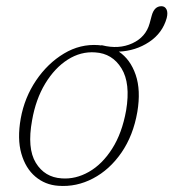

<svg xmlns="http://www.w3.org/2000/svg" viewBox="-20 -606 573 634"><path d="M305.5 -457Q309.5 -456.5 313.5 -456Q315 -457 317 -456.5Q372.5 -442.5 417 -463Q461.5 -483.5 474 -528.5L481 -554.5Q489.5 -585.5 513 -585.5Q524.5 -585.5 529.8 -575Q535 -564.5 530.5 -546.5Q516.5 -496.5 472.2 -467.2Q428 -438 372.5 -435.5Q410.5 -410 428 -359Q445.5 -308 433.5 -236.5Q420 -158.5 381 -102Q342 -45.5 287.2 -16.8Q232.5 12 172.5 7.5Q129 4.5 96.8 -22.8Q64.5 -50 50.5 -98.8Q36.5 -147.5 48.5 -215Q61 -284 99.2 -340.5Q137.5 -397 191.2 -429.2Q245 -461.5 305.5 -457ZM183.5 -17Q229.5 -13.5 273.5 -38.5Q317.5 -63.5 350.2 -114.8Q383 -166 396.5 -241.5Q411.5 -331 381.2 -380.2Q351 -429.5 294.5 -433Q246.5 -436.5 203.5 -409Q160.5 -381.5 129.2 -329.8Q98 -278 86 -209Q69 -116.5 98.2 -68.5Q127.5 -20.5 183.5 -17Z"/></svg>

Font: Fraunces 9pt S050 Thin
Style: Italic
Weight: 100
Italic angle: -16°
Version: Version 1.000; ttfautohint (v1.8.3)